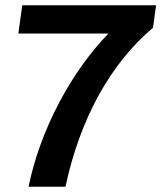

<svg xmlns="http://www.w3.org/2000/svg" viewBox="-20 -713 616 733"><path d="M89 0H230C284 -255 400 -469 564 -607L576 -693H65L50 -585H394C251 -438 133 -216 89 0Z"/></svg>

Font: Ronzino Bold
Style: Italic
Weight: 700
Italic angle: -8°
Designer: Nunzio Mazzaferro
Foundry: Collletttivo
Version: Version 1.000;Glyphs 3.3 (3337)